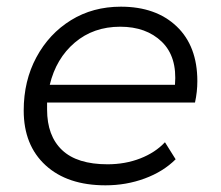

<svg xmlns="http://www.w3.org/2000/svg" viewBox="-20 -550 663 575"><path d="M296 5Q182 5 116.5 -55Q51 -115 51 -219Q51 -308 89 -378.5Q127 -449 192.5 -489.5Q258 -530 342 -530Q447 -530 509 -471Q571 -412 571 -307Q571 -275 564 -243H121Q121 -233 121 -222Q121 -143 166 -100.5Q211 -58 302 -58Q355 -58 400 -75.5Q445 -93 474 -124L506 -73Q469 -36 413.5 -15.5Q358 5 296 5ZM129 -296H504Q511 -380 464.5 -425Q418 -470 340 -470Q260 -470 204 -422.5Q148 -375 129 -296Z"/></svg>

Font: Montserrat
Style: Italic
Weight: 400
Italic angle: -11.3°
Designer: Julieta Ulanovsky
Foundry: Julieta Ulanovsky
Version: Version 9.000; ttfautohint (v1.8.4.7-5d5b)